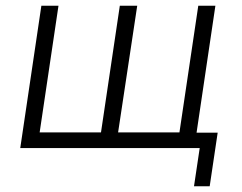

<svg xmlns="http://www.w3.org/2000/svg" viewBox="-20 -519 848 673"><path d="M660 134 680 0H51L125 -499H185L119 -55H334L400 -499H461L394 -55H609L675 -499H735L669 -54H743L715 134Z"/></svg>

Font: Nunitoga
Style: Light Italic
Weight: 300
Italic angle: -9°
Designer: Vernon Adams
Foundry: Vernon Adams
Version: Version 1.0